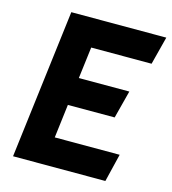

<svg xmlns="http://www.w3.org/2000/svg" viewBox="-108 -801 804 900"><g transform="rotate(15 294.0 -351.5)"><path d="M241 -424 260 -577H553L588 -713H127L38 10H486L519 -126H204L224 -289H451L486 -424Z"/></g></svg>

Font: Bluebird
Style: SfBdObl
Weight: 700
Designer: Jasper
Foundry: Cannot Into Space Fonts
Version: Version 0.98